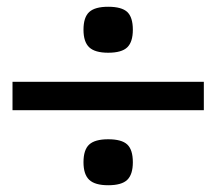

<svg xmlns="http://www.w3.org/2000/svg" viewBox="-20 -684 640 568"><path d="M300 -528Q261 -528 244 -544Q227 -560 227 -596Q227 -633 244 -648.5Q261 -664 300 -664Q340 -664 356.5 -648.5Q373 -633 373 -596Q373 -560 356.5 -544Q340 -528 300 -528ZM300 -136Q261 -136 244 -152Q227 -168 227 -204Q227 -241 244 -256.5Q261 -272 300 -272Q340 -272 356.5 -256.5Q373 -241 373 -204Q373 -168 356.5 -152Q340 -136 300 -136ZM17 -358V-442H583V-358Z"/></svg>

Font: Victor Mono SemiBold
Style: Regular
Weight: 600
Monospace: yes
Designer: Rune Bjørnerås
Version: Version 1.561;gftools[0.9.30]